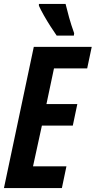

<svg xmlns="http://www.w3.org/2000/svg" viewBox="-22 -951 484 971"><path d="M-2 0 148.9 -713.9H441.9L418.9 -605H251L212.9 -424.8H369.1L346.2 -315.9H189.9L145 -109.9H314L291 0ZM264.6 -771Q252.4 -788.1 234.4 -816.2Q216.3 -844.2 200 -873Q183.6 -901.9 174.8 -921.9V-931.2H309.6Q317.4 -898.9 327.6 -862.1Q337.9 -825.2 353 -783.2L351.6 -771Z"/></svg>

Font: Open Sans Condensed
Style: Bold Italic
Weight: 700
Width: 3
Italic angle: -12°
Designer: Monotype Design Team
Foundry: Monotype Imaging Inc.
Version: Version 3.003; ttfautohint (v1.8.4)